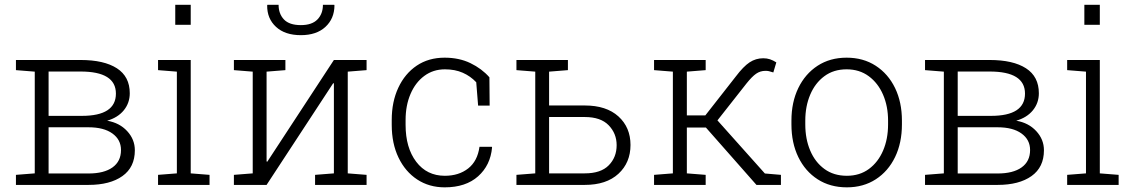

<svg xmlns="http://www.w3.org/2000/svg" viewBox="-20 -782 4807 812"><path d="M47.4 0V-42.5L127 -48.8V-479L47.4 -485.4V-528.3H320.8Q419.9 -528.3 474.4 -493.2Q528.8 -458 528.8 -387.7Q528.8 -346.7 503.7 -315.7Q478.5 -284.7 433.1 -271.5Q485.4 -262.7 517.8 -227.5Q550.3 -192.4 550.3 -146.5Q550.3 -74.7 497.8 -37.4Q445.3 0 354.5 0ZM185.5 -292H326.2Q470.2 -292 470.2 -386.2Q470.2 -479.5 320.8 -479.5H185.5ZM185.5 -48.3H354.5Q419.9 -48.3 455.8 -74Q491.7 -99.6 491.7 -147.5Q491.7 -191.4 455.3 -217.5Q418.9 -243.7 354.5 -243.7H185.5Z M648.4 0V-42.5L728 -48.8V-479L648.4 -485.4V-528.3H786.6V-48.8L866.2 -42.5V0ZM721.2 -677.2V-761.7H786.6V-677.2Z M969.2 0V-42.5L1048.8 -48.8V-479L969.2 -485.4V-528.3H1187V-485.4L1107.4 -479V-99.1L1110.4 -98.1L1392.1 -528.3H1530.3V-485.4L1450.7 -479V-48.8L1530.3 -42.5V0H1312.5V-42.5L1392.1 -48.8V-429.2L1389.2 -430.2L1107.4 0ZM1252.4 -633.3Q1185.5 -633.3 1147.5 -668.2Q1109.4 -703.1 1109.9 -758.8L1110.8 -761.7H1158.2Q1158.2 -723.6 1180.9 -699.7Q1203.6 -675.8 1252.4 -675.8Q1299.3 -675.8 1322.5 -699.7Q1345.7 -723.6 1345.7 -761.7H1393.6L1394.5 -758.8Q1394 -703.1 1356.2 -668.2Q1318.4 -633.3 1252.4 -633.3Z M1860.8 10.3Q1794.9 10.3 1744.4 -22.9Q1693.8 -56.2 1665.3 -115.7Q1636.7 -175.3 1636.7 -253.9V-274.4Q1636.7 -351.6 1664.6 -411.1Q1692.4 -470.7 1742.4 -504.4Q1792.5 -538.1 1860.4 -538.1Q1921.9 -538.1 1969.7 -514.9Q2017.6 -491.7 2049.8 -455.1L2050.8 -335.4H2002L1994.1 -434.1Q1969.7 -460 1937 -474.4Q1904.3 -488.8 1861.8 -488.8Q1812 -488.8 1774.4 -460.9Q1736.8 -433.1 1716.1 -384.5Q1695.3 -335.9 1695.3 -274.4V-253.9Q1695.3 -157.2 1740.2 -97.9Q1785.2 -38.6 1861.3 -38.6Q1920.4 -38.6 1960 -69.6Q1999.5 -100.6 2007.8 -161.1H2060.1L2061 -158.2Q2054.2 -83 2002 -36.4Q1949.7 10.3 1860.8 10.3Z M2453.1 -335.9Q2544.4 -335.9 2595.5 -289.6Q2646.5 -243.2 2646.5 -168.9Q2646.5 -94.2 2595.5 -47.1Q2544.4 0 2453.1 0H2164.1V-42.5L2243.7 -48.8V-479L2164.1 -485.4V-528.3H2381.8V-485.4L2302.2 -479V-335.9ZM2453.1 -48.8Q2521 -48.8 2554.4 -82.8Q2587.9 -116.7 2587.9 -168Q2587.9 -217.3 2554.2 -252.2Q2520.5 -287.1 2453.1 -287.1H2302.2V-48.8Z M2746.1 0V-42.5L2825.7 -48.8V-479L2746.1 -485.4V-528.3H2964.4V-485.4L2884.8 -479V-293.9H2962.9L3091.8 -458.5Q3124 -501 3150.1 -518.3Q3176.3 -535.6 3208 -535.6Q3223.6 -535.6 3236.6 -531.2Q3249.5 -526.9 3263.2 -518.1L3250.5 -475.6Q3237.3 -479.5 3231.9 -481Q3226.6 -482.4 3217.3 -482.4Q3195.3 -482.4 3177.7 -470.2Q3160.2 -458 3137.2 -429.2L3014.2 -272.9L3214.8 -48.3L3282.7 -42.5V0H3179.2L2965.3 -242.7H2884.8V-48.8L2964.4 -42.5V0Z M3561.5 10.3Q3490.7 10.3 3438 -23.7Q3385.3 -57.6 3356.2 -117.7Q3327.1 -177.7 3327.1 -255.9V-272Q3327.1 -349.6 3356.2 -409.7Q3385.3 -469.7 3437.7 -503.9Q3490.2 -538.1 3560.5 -538.1Q3630.9 -538.1 3683.6 -503.9Q3736.3 -469.7 3765.4 -409.7Q3794.4 -349.6 3794.4 -272V-255.9Q3794.4 -177.7 3765.4 -117.7Q3736.3 -57.6 3683.8 -23.7Q3631.3 10.3 3561.5 10.3ZM3561.5 -38.6Q3615.7 -38.6 3654.8 -67.4Q3693.8 -96.2 3714.8 -145.3Q3735.8 -194.3 3735.8 -255.9V-272Q3735.8 -332.5 3714.6 -381.6Q3693.4 -430.7 3654.1 -459.7Q3614.7 -488.8 3560.5 -488.8Q3505.4 -488.8 3466.3 -459.7Q3427.2 -430.7 3406.5 -381.6Q3385.7 -332.5 3385.7 -272V-255.9Q3385.7 -194.3 3406.5 -145.3Q3427.2 -96.2 3466.6 -67.4Q3505.9 -38.6 3561.5 -38.6Z M3892.1 0V-42.5L3971.7 -48.8V-479L3892.1 -485.4V-528.3H4165.5Q4264.6 -528.3 4319.1 -493.2Q4373.5 -458 4373.5 -387.7Q4373.5 -346.7 4348.4 -315.7Q4323.2 -284.7 4277.8 -271.5Q4330.1 -262.7 4362.5 -227.5Q4395 -192.4 4395 -146.5Q4395 -74.7 4342.5 -37.4Q4290 0 4199.2 0ZM4030.3 -292H4170.9Q4314.9 -292 4314.9 -386.2Q4314.9 -479.5 4165.5 -479.5H4030.3ZM4030.3 -48.3H4199.2Q4264.6 -48.3 4300.5 -74Q4336.4 -99.6 4336.4 -147.5Q4336.4 -191.4 4300 -217.5Q4263.7 -243.7 4199.2 -243.7H4030.3Z M4493.2 0V-42.5L4572.8 -48.8V-479L4493.2 -485.4V-528.3H4631.3V-48.8L4710.9 -42.5V0ZM4565.9 -677.2V-761.7H4631.3V-677.2Z"/></svg>

Font: Roboto Slab Light
Style: Regular
Weight: 300
Designer: Google
Version: Version 2.000; ttfautohint (v1.8.1.43-b0c9)